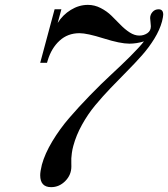

<svg xmlns="http://www.w3.org/2000/svg" viewBox="-20 -750 690 788"><path d="M172.9 -492.2H145L204.1 -711.9H231.9L216.8 -655.8Q237.3 -689 270.8 -709.5Q304.2 -730 340.8 -730Q368.2 -730 393.3 -717Q418.5 -704.1 437.5 -685.5Q456.5 -667 474.4 -648.4Q492.2 -629.9 512.2 -616.9Q532.2 -604 551.8 -604Q570.3 -604 584.7 -613.8Q599.1 -623.5 599.1 -642.1Q599.1 -648.4 597.7 -659.4Q596.2 -670.4 596.2 -675.8Q596.2 -689.9 606 -700.9Q615.7 -711.9 630.9 -711.9Q649.9 -711.9 649.9 -689.9Q649.9 -682.6 645 -662.1Q635.7 -627.4 613.5 -591.3Q591.3 -555.2 562.7 -522.9Q534.2 -490.7 501 -457.3Q467.8 -423.8 434.1 -388.7Q400.4 -353.5 370.6 -317.6Q340.8 -281.7 316.7 -238.3Q292.5 -194.8 280.8 -150.9Q276.9 -136.7 274.9 -122.1Q272.9 -107.4 272.7 -100.3Q272.5 -93.3 272.7 -80.6Q272.9 -67.9 272.9 -66.9Q272.9 -32.2 248 -7.1Q223.1 18.1 189.9 18.1Q145 18.1 145 -30.8Q145 -45.9 151.9 -74.2Q164.1 -119.1 194.8 -170.2Q225.6 -221.2 263.9 -265.6Q302.2 -310.1 348.6 -357.9Q395 -405.8 435.5 -443.1Q476.1 -480.5 514.2 -518.3Q552.2 -556.2 570.8 -580.1Q540 -570.8 511.2 -570.8Q473.6 -570.8 405.5 -592.3Q337.4 -613.8 306.2 -613.8Q257.8 -613.8 224.4 -583Q190.9 -552.2 175.8 -502Z"/></svg>

Font: Flanker Steampunk
Style: Italic
Weight: 400
Italic angle: -12°
Designer: Alexey Kryukov, Leonardo Di Lena
Foundry: Alexey Kryukov, Leonardo Di Lena
Version: 1.210